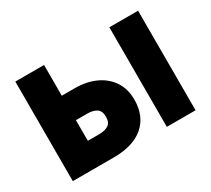

<svg xmlns="http://www.w3.org/2000/svg" viewBox="-134 -934 1285 1169"><g transform="rotate(-30 508.0 -350.0)"><path d="M76.5 0V-700H278.5V-484H370.5Q450.5 -484 513.5 -455.5Q576.5 -427 613 -372.8Q649.5 -318.5 649.5 -242Q649.5 -184.5 630.5 -139.5Q611.5 -94.5 575 -63.2Q538.5 -32 485.8 -16Q433 0 365.5 0ZM278.5 -167H357.5Q399.5 -167 423.5 -182.8Q447.5 -198.5 447.5 -239Q447.5 -281 422.5 -296.5Q397.5 -312 358.5 -312H278.5ZM737.5 0V-700H939.5V0Z"/></g></svg>

Font: Geologica Cursive Black
Style: Regular
Weight: 900
Designer: Sindre Bremnes, Frode Helland
Foundry: Monokrom Skriftforlag AS
Version: Version 1.010;gftools[0.9.28]